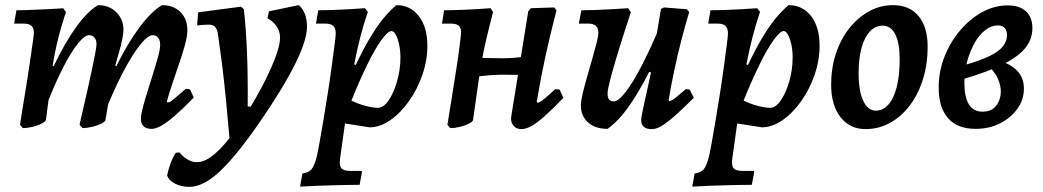

<svg xmlns="http://www.w3.org/2000/svg" viewBox="-20 -491 4065 748"><path d="M633 -92Q638 -92 643.5 -95Q649 -98 663 -110Q677 -122 704 -145L720 -143L735 -111Q692 -67 661.5 -40.5Q631 -14 609 -1.5Q587 11 571 11Q529 11 529 -28Q529 -44 536.5 -72.5Q544 -101 555 -136Q566 -171 577 -206Q588 -241 596 -270.5Q604 -300 604 -317Q604 -334 596 -344Q588 -354 575 -354Q557 -354 528.5 -319.5Q500 -285 467 -224Q434 -163 401 -84L391 -24Q391 -18 375.5 -10Q360 -2 339.5 3Q319 8 301 8L290 -5Q290 -5 294.5 -25.5Q299 -46 306.5 -78Q314 -110 322.5 -148Q331 -186 338.5 -221.5Q346 -257 351 -283.5Q356 -310 356 -319Q356 -335 348 -344.5Q340 -354 327 -354Q310 -354 284 -322Q258 -290 228.5 -233Q199 -176 169 -101L159 -24Q158 -18 143 -10Q128 -2 107.5 3Q87 8 69 8L58 -5Q58 -5 61.5 -28Q65 -51 71 -87.5Q77 -124 84 -166.5Q91 -209 96.5 -248.5Q102 -288 106.5 -318Q111 -348 112 -358Q113 -380 103.5 -389.5Q94 -399 72 -399H35L44 -451Q70 -451 101 -452.5Q132 -454 160.5 -455Q189 -456 207.5 -457.5Q226 -459 226 -459L237 -444Q237 -444 231 -426Q225 -408 216.5 -378Q208 -348 199.5 -310.5Q191 -273 185 -235L189 -233Q233 -325 277 -386Q321 -447 362 -471Q405 -471 433 -443.5Q461 -416 461 -374Q461 -362 456.5 -339Q452 -316 445 -292Q438 -268 433.5 -251.5Q429 -235 429 -235L433 -233Q477 -322 523 -384Q569 -446 611 -471Q656 -471 683 -444Q710 -417 710 -373Q710 -350 700 -314Q690 -278 676 -237.5Q662 -197 649.5 -159.5Q637 -122 630 -95Z M1028 -447 1144 -471Q1159 -459 1167.5 -437Q1176 -415 1176 -387Q1176 -334 1129 -240Q1082 -146 991 -14Q899 119 835 178Q771 237 718 237Q686 237 662 224.5Q638 212 631 193Q635 172 643.5 148Q652 124 665 104L679 103Q707 135 736.5 140Q766 145 800 121.5Q834 98 874 47Q867 -34 860 -105.5Q853 -177 845 -240.5Q837 -304 829 -359Q825 -380 817 -387.5Q809 -395 791 -395Q786 -395 772.5 -394Q759 -393 748 -392L752 -443L919 -465L930 -455Q938 -384 942 -292.5Q946 -201 945 -76H957Q994 -138 1019 -189.5Q1044 -241 1057.5 -280.5Q1071 -320 1071 -344Q1071 -392 1022 -420Z M1158 185Q1182 182 1193.5 168.5Q1205 155 1214 119Q1218 102 1225 63.5Q1232 25 1240.5 -26Q1249 -77 1257.5 -131Q1266 -185 1272.5 -234Q1279 -283 1283.5 -317Q1288 -351 1288 -361Q1288 -381 1278.5 -390Q1269 -399 1248 -399H1211L1220 -451Q1242 -451 1273.5 -452Q1305 -453 1339 -455Q1373 -457 1402 -459L1413 -445Q1380 -347 1360 -240L1366 -238Q1396 -301 1422 -344.5Q1448 -388 1473 -418.5Q1498 -449 1524 -471Q1579 -471 1612 -428Q1645 -385 1645 -313Q1645 -256 1625.5 -199.5Q1606 -143 1573 -96.5Q1540 -50 1500 -22.5Q1460 5 1420 5L1324 -10L1305 126Q1301 154 1310 164.5Q1319 175 1347 175H1389L1390 181L1381 229Q1348 229 1306.5 230Q1265 231 1223.5 232.5Q1182 234 1149 236ZM1505 -370Q1491 -370 1465.5 -334.5Q1440 -299 1410 -237.5Q1380 -176 1349 -99Q1373 -87 1402.5 -79Q1432 -71 1452 -71Q1474 -71 1494 -100Q1514 -129 1527 -174.5Q1540 -220 1540 -267Q1540 -294 1535 -317.5Q1530 -341 1522 -355.5Q1514 -370 1505 -370Z M1734 8 1723 -5Q1732 -59 1741 -116Q1750 -173 1758 -224Q1766 -275 1770.5 -311Q1775 -347 1776 -358Q1778 -379 1769 -389Q1760 -399 1738 -399H1702L1710 -451Q1739 -451 1789.5 -453Q1840 -455 1891 -459L1901 -444Q1888 -395 1877 -349Q1866 -303 1858 -259.5Q1850 -216 1844 -172L1823 -24Q1823 -18 1808 -10Q1793 -2 1772.5 3Q1752 8 1734 8ZM1807 -189 1819 -266Q1849 -266 1878 -265Q1907 -264 1936 -264Q1963 -264 1986 -266Q2009 -268 2045 -273L2035 -199L1934 -200Q1927 -200 1906.5 -199Q1886 -198 1859 -195Q1832 -192 1807 -189ZM2160 -142 2175 -110Q2133 -66 2102.5 -39Q2072 -12 2050.5 0Q2029 12 2011 12Q1990 12 1979 -3Q1968 -18 1972 -39L2038 -447L2048 -459L2139 -462L2148 -451Q2122 -351 2103.5 -265Q2085 -179 2071 -94L2075 -91Q2079 -91 2085 -94.5Q2091 -98 2104.5 -109.5Q2118 -121 2144 -144Z M2347 11Q2299 11 2271 -14Q2243 -39 2243 -80Q2243 -97 2250 -126.5Q2257 -156 2267 -191Q2277 -226 2287 -260.5Q2297 -295 2304 -322.5Q2311 -350 2311 -364Q2311 -399 2272 -399H2235L2245 -451Q2267 -451 2297.5 -452Q2328 -453 2362 -455Q2396 -457 2427 -459L2438 -444Q2412 -366 2391.5 -299.5Q2371 -233 2359 -187.5Q2347 -142 2347 -127Q2347 -111 2352.5 -103.5Q2358 -96 2372 -96Q2389 -96 2418 -133.5Q2447 -171 2482 -239Q2517 -307 2555 -399L2533 -203L2509 -211Q2468 -130 2428.5 -74.5Q2389 -19 2347 11ZM2519 12Q2478 12 2478 -23Q2478 -29 2480.5 -43Q2483 -57 2488.5 -82.5Q2494 -108 2503 -148Q2512 -188 2524 -244L2528 -295L2555 -456L2567 -462L2656 -455L2665 -444Q2650 -395 2634.5 -334.5Q2619 -274 2606 -213Q2593 -152 2585 -101L2588 -97Q2593 -98 2599.5 -101.5Q2606 -105 2618 -115Q2630 -125 2652 -144L2667 -142L2683 -110Q2637 -64 2606.5 -37.5Q2576 -11 2556 0.5Q2536 12 2519 12Z M2686 185Q2710 182 2721.5 168.5Q2733 155 2742 119Q2746 102 2753 63.5Q2760 25 2768.5 -26Q2777 -77 2785.5 -131Q2794 -185 2800.5 -234Q2807 -283 2811.5 -317Q2816 -351 2816 -361Q2816 -381 2806.5 -390Q2797 -399 2776 -399H2739L2748 -451Q2770 -451 2801.5 -452Q2833 -453 2867 -455Q2901 -457 2930 -459L2941 -445Q2908 -347 2888 -240L2894 -238Q2924 -301 2950 -344.5Q2976 -388 3001 -418.5Q3026 -449 3052 -471Q3107 -471 3140 -428Q3173 -385 3173 -313Q3173 -256 3153.5 -199.5Q3134 -143 3101 -96.5Q3068 -50 3028 -22.5Q2988 5 2948 5L2852 -10L2833 126Q2829 154 2838 164.5Q2847 175 2875 175H2917L2918 181L2909 229Q2876 229 2834.5 230Q2793 231 2751.5 232.5Q2710 234 2677 236ZM3033 -370Q3019 -370 2993.5 -334.5Q2968 -299 2938 -237.5Q2908 -176 2877 -99Q2901 -87 2930.5 -79Q2960 -71 2980 -71Q3002 -71 3022 -100Q3042 -129 3055 -174.5Q3068 -220 3068 -267Q3068 -294 3063 -317.5Q3058 -341 3050 -355.5Q3042 -370 3033 -370Z M3352 12Q3291 12 3254.5 -34.5Q3218 -81 3218 -162Q3218 -226 3236.5 -282Q3255 -338 3288 -380Q3321 -422 3365 -446.5Q3409 -471 3459 -471Q3523 -471 3558.5 -428.5Q3594 -386 3594 -308Q3594 -242 3576 -183.5Q3558 -125 3525 -81Q3492 -37 3447.5 -12.5Q3403 12 3352 12ZM3392 -60Q3420 -60 3441 -83.5Q3462 -107 3473.5 -152Q3485 -197 3485 -260Q3485 -323 3468 -357Q3451 -391 3418 -391Q3390 -391 3369 -368.5Q3348 -346 3336.5 -305Q3325 -264 3325 -206Q3325 -137 3343 -98.5Q3361 -60 3392 -60Z M3781 11Q3710 11 3673.5 -30.5Q3637 -72 3637 -150Q3637 -213 3659.5 -270Q3682 -327 3720 -372Q3758 -417 3806 -443.5Q3854 -470 3906 -470Q3952 -470 3977 -447Q4002 -424 4002 -381Q4002 -338 3974 -303.5Q3946 -269 3884.5 -239Q3823 -209 3720 -179L3725 -234Q3821 -260 3862 -288Q3903 -316 3903 -354Q3903 -392 3867 -392Q3843 -392 3819.5 -374.5Q3796 -357 3778 -325.5Q3760 -294 3748.5 -254Q3737 -214 3737 -170Q3737 -113 3754.5 -84.5Q3772 -56 3808 -56Q3843 -56 3861 -79.5Q3879 -103 3879 -135Q3879 -159 3867 -185.5Q3855 -212 3831 -233L3874 -254Q3919 -241 3944 -214Q3969 -187 3969 -146Q3969 -102 3943 -66.5Q3917 -31 3875 -10Q3833 11 3781 11Z"/></svg>

Font: Alegreya SemiBold
Style: Italic
Weight: 600
Italic angle: -7°
Designer: Juan Pablo del Peral
Foundry: Huerta Tipografica
Version: Version 2.009